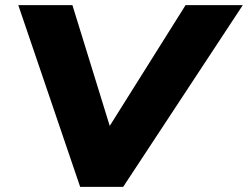

<svg xmlns="http://www.w3.org/2000/svg" viewBox="-20 -725 962 745"><path d="M291 0 51 -705H261L418 -197H381L700 -705H922L458 0Z"/></svg>

Font: Nunito Sans 10pt SemiExpanded Black
Style: Italic
Weight: 900
Width: 6
Italic angle: -9°
Designer: Vernon Adams
Foundry: Vernon Adams
Version: Version 3.101;gftools[0.9.27]